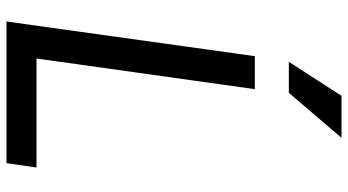

<svg xmlns="http://www.w3.org/2000/svg" viewBox="-254 -790 1045 576"><g transform="rotate(90 268.0 -502.5)"><path d="M45 0 149 -745H248L156 -90H483L470 0ZM166 -847 268 -1005H394L259 -847Z"/></g></svg>

Font: Plus Jakarta Sans Medium
Style: Italic
Weight: 500
Italic angle: -8°
Designer: Gumpita Rahayu
Foundry: Tokotype
Version: Version 2.071; ttfautohint (v1.8.4.7-5d5b);gftools[0.9.29]